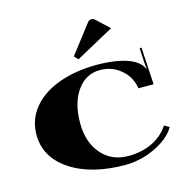

<svg xmlns="http://www.w3.org/2000/svg" viewBox="-100 -756 829 854"><g transform="rotate(-15 314.5 -328.5)"><path d="M469.4 -599.7 293.7 -503.5 277.1 -521.4 377.6 -652.1Q384.6 -660.8 395.1 -660.8Q404.3 -660.8 410.8 -654.7ZM26.2 -227.3Q26.2 -295.9 68.6 -348.6Q111 -401.2 188.6 -430.1Q266.2 -458.9 367.1 -458.9Q427 -458.9 475.7 -447.8Q524.5 -436.6 549.8 -415.6Q568.6 -400.3 573 -386.4L576.5 -387.2Q573.4 -396.9 573 -411.7L569.1 -480.8L577.8 -481.2L587.8 -309.9H517.9L517.5 -312.5Q508.7 -364.9 468.1 -398.8Q427.4 -432.7 373.3 -432.7Q307.7 -432.7 267.5 -376.3Q227.3 -319.9 227.3 -227.3Q227.3 -139 274 -84.8Q320.8 -30.6 397.7 -30.6Q457.6 -30.6 506.1 -53.1Q554.6 -75.6 584.8 -120.6L607.5 -107.5Q587.8 -72.6 546.3 -46.3Q504.8 -20.1 460.4 -7.9Q416.1 4.4 375.9 4.4Q218.5 4.4 122.4 -59.4Q26.2 -123.3 26.2 -227.3Z"/></g></svg>

Font: Wabroye
Style: Medium
Weight: 500
Designer: gluk
Foundry: gluk
Version: Version 0.14